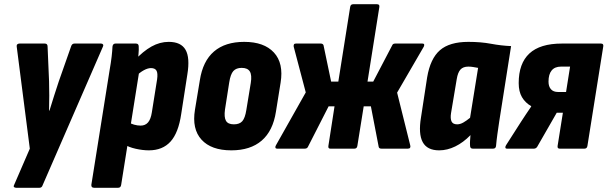

<svg xmlns="http://www.w3.org/2000/svg" viewBox="-20 -703 2873 908"><path d="M56 185Q49 185 46 181Q43 177 47 171L121 0L59 -483Q58 -490 62 -493.5Q66 -497 72 -497H192Q205 -497 205 -483L212 -319Q213 -285 213 -250.5Q213 -216 212 -180H214Q225 -216 236 -250.5Q247 -285 258 -318L316 -483Q320 -497 332 -497H458Q464 -497 467 -493Q470 -489 467 -483L182 172Q178 185 167 185Z M684 8Q655 8 621.5 0.5Q588 -7 567 -21L584 -127Q598 -118 614 -113.5Q630 -109 645 -109Q667 -109 680 -124Q693 -139 698 -171L723 -328Q727 -357 720 -369Q713 -381 694 -381Q679 -381 660.5 -371Q642 -361 621 -341L615 -416Q657 -461 696.5 -483Q736 -505 778 -505Q836 -505 857.5 -467.5Q879 -430 866 -351L837 -164Q824 -75 786.5 -33.5Q749 8 684 8ZM425 185Q411 185 412 171L498 -369Q505 -409 508 -435.5Q511 -462 512 -483Q514 -497 526 -497H623Q636 -497 636 -483Q637 -469 635 -447.5Q633 -426 631 -406L638 -363L553 171Q551 185 539 185Z M1074 8Q979 8 933 -42.5Q887 -93 902 -184L925 -323Q939 -414 992 -459.5Q1045 -505 1135 -505Q1229 -505 1275.5 -454.5Q1322 -404 1307 -312L1285 -175Q1271 -84 1217.5 -38Q1164 8 1074 8ZM1086 -115Q1113 -115 1126 -130Q1139 -145 1145 -183L1166 -311Q1172 -348 1161.5 -365Q1151 -382 1123 -382Q1097 -382 1083.5 -367Q1070 -352 1064 -313L1044 -185Q1039 -149 1048.5 -132Q1058 -115 1086 -115Z M1290 0Q1284 0 1282.5 -4.5Q1281 -9 1285 -16L1426 -266L1369 -482Q1368 -488 1370 -492.5Q1372 -497 1379 -497H1497Q1507 -497 1510 -489L1546 -317H1580L1636 -670Q1638 -683 1650 -683H1763Q1776 -683 1774 -670L1718 -317H1745L1835 -489Q1838 -497 1849 -497H1978Q1985 -497 1986 -492.5Q1987 -488 1984 -482L1858 -265L1920 -16Q1922 -9 1919.5 -4.5Q1917 0 1909 0H1784Q1773 0 1771 -8L1734 -200H1700L1670 -13Q1668 0 1656 0H1542Q1531 0 1533 -13L1562 -200H1534L1436 -8Q1432 0 1421 0Z M2057 8Q2000 8 1979 -31Q1958 -70 1971 -148L2000 -337Q2015 -426 2060.5 -465.5Q2106 -505 2195 -505Q2254 -505 2302 -496Q2350 -487 2397 -485L2341 -129Q2336 -96 2332 -67Q2328 -38 2326 -14Q2325 0 2312 0H2216Q2203 0 2203 -14Q2202 -25 2203 -38Q2204 -51 2205 -64Q2171 -29 2133 -10.5Q2095 8 2057 8ZM2142 -115Q2156 -115 2171 -123.5Q2186 -132 2203 -146L2241 -382Q2229 -384 2218 -386Q2207 -388 2195 -388Q2170 -388 2157.5 -374Q2145 -360 2140 -329L2113 -168Q2109 -142 2115.5 -128.5Q2122 -115 2142 -115Z M2378 0Q2371 0 2370 -4.5Q2369 -9 2373 -16L2444 -127Q2455 -144 2467 -162Q2479 -180 2492 -199V-201Q2464 -217 2448.5 -243.5Q2433 -270 2433 -310Q2433 -403 2483.5 -450Q2534 -497 2637 -497H2822Q2835 -497 2833 -484L2758 -13Q2756 0 2744 0H2627Q2615 0 2617 -13L2642 -170H2613L2520 -8Q2514 0 2505 0ZM2619 -268H2657L2676 -388H2633Q2604 -388 2589 -370Q2574 -352 2574 -317Q2574 -294 2585.5 -281Q2597 -268 2619 -268Z"/></svg>

Font: Sofia Sans Condensed Black
Style: Italic
Weight: 900
Italic angle: -9°
Version: Version 4.100